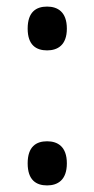

<svg xmlns="http://www.w3.org/2000/svg" viewBox="-20 -556 286 583"><path d="M123 -403C155 -403 183 -419 183 -469C183 -520 155 -536 123 -536C90 -536 64 -520 64 -469C64 -419 90 -403 123 -403ZM123 7C155 7 183 -9 183 -60C183 -111 155 -127 123 -127C90 -127 64 -111 64 -60C64 -9 90 7 123 7Z"/></svg>

Font: Noto Serif Ethiopic Condensed Medium
Style: Regular
Weight: 500
Width: 3
Designer: Monotype Design Team
Foundry: Monotype Imaging Inc.
Version: Version 2.102